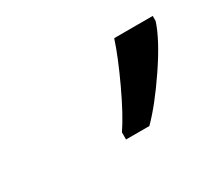

<svg xmlns="http://www.w3.org/2000/svg" viewBox="-49 -798 368 328"><g transform="rotate(-30 135.0 -634.0)"><path d="M171 -554Q197 -580 228.5 -626.5Q260 -673 270 -704V-714H194Q184 -683 163 -638Q142 -593 125 -568V-554Z"/></g></svg>

Font: Noto Sans Display Condensed
Style: Italic
Weight: 400
Width: 3
Designer: Monotype Design team
Foundry: Monotype Imaging Inc.
Version: 1.000